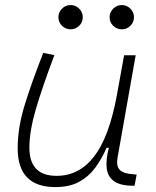

<svg xmlns="http://www.w3.org/2000/svg" viewBox="-20 -739 626 769"><path d="M201.7 10.3Q50.8 10.3 50.8 -145Q50.8 -227.1 78.6 -317.6Q106.4 -408.2 153.3 -527.3L197.8 -518.1Q148.9 -388.7 123.3 -300.8Q97.7 -212.9 97.7 -147.5Q97.7 -34.7 206.5 -34.7Q297.4 -34.7 357.4 -112.8Q417.5 -190.9 448.2 -358.4L477.1 -517.6H523.4L450.7 -106.9Q444.8 -73.2 460.2 -58.1Q475.6 -43 518.6 -40.5L527.3 -40L519 4.9H513.7Q460.9 4.9 435.8 -13.9Q410.6 -32.7 407.2 -66.7Q403.8 -100.6 416 -147H406.7Q387.7 -103 361.6 -67.4Q335.4 -31.7 296.9 -10.7Q258.3 10.3 201.7 10.3ZM262.7 -621.6Q242.7 -621.6 228.3 -635.7Q213.9 -649.9 213.9 -669.9Q213.9 -689.9 228.3 -704.3Q242.7 -718.8 262.7 -718.8Q282.7 -718.8 297.1 -704.3Q311.5 -689.9 311.5 -669.9Q311.5 -649.9 297.1 -635.7Q282.7 -621.6 262.7 -621.6ZM467.8 -621.6Q447.8 -621.6 433.3 -635.7Q418.9 -649.9 418.9 -669.9Q418.9 -689.9 433.3 -704.3Q447.8 -718.8 467.8 -718.8Q487.8 -718.8 502.2 -704.3Q516.6 -689.9 516.6 -669.9Q516.6 -649.9 502.2 -635.7Q487.8 -621.6 467.8 -621.6Z"/></svg>

Font: Cascadia Mono NF ExtraLight
Style: Italic
Weight: 200
Italic angle: -10°
Monospace: yes
Designer: Aaron Bell
Foundry: Saja Typeworks
Version: Version 2404.023; ttfautohint (v1.8.4)